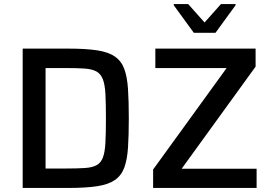

<svg xmlns="http://www.w3.org/2000/svg" viewBox="-20 -928 1335 948"><path d="M92 0V-688H317Q404 -688 459.5 -679.5Q515 -671 547 -649Q579 -627 593.5 -588Q608 -549 612 -489Q616 -429 616 -344Q616 -259 612 -199Q608 -139 593.5 -100Q579 -61 547 -39Q515 -17 459.5 -8.5Q404 0 317 0ZM205 -96H307Q363 -96 399.5 -98.5Q436 -101 457 -112.5Q478 -124 488 -150Q498 -176 500.5 -223.5Q503 -271 503 -344Q503 -417 500.5 -464Q498 -511 487.5 -537.5Q477 -564 455.5 -575.5Q434 -587 398 -589.5Q362 -592 307 -592H205ZM736 0V-91L1099 -592H747V-688H1242V-599L877 -95H1247V0ZM937 -766 838 -902V-908H909L990 -817L1071 -908H1143V-902L1044 -766Z"/></svg>

Font: Saira Thin Medium
Style: Regular
Weight: 500
Version: Version 1.101